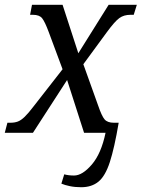

<svg xmlns="http://www.w3.org/2000/svg" viewBox="-39 -556 593 804"><path d="M301 228Q275 228 253.5 223.5Q232 219 218 213L230 174Q248 179 271 179Q306 179 345.5 133Q385 87 403 0H313L242 -221L99 0H-19L-8 -42H4Q22 -42 35.5 -47Q49 -52 64.5 -67Q80 -82 102 -111L223 -266L165 -422Q149 -465 137.5 -479.5Q126 -494 99 -494H87L95 -536H223L289 -333L416 -536H534L521 -494H507Q480 -494 461 -480.5Q442 -467 409 -422L310 -287L372 -114Q387 -70 399 -56Q411 -42 438 -42H458Q440 64 421 122.5Q402 181 373.5 204.5Q345 228 301 228Z"/></svg>

Font: Noto Serif SemiCondensed
Style: Italic
Weight: 400
Width: 4
Italic angle: -12°
Designer: Monotype Design Team
Foundry: Monotype Imaging Inc.
Version: Version 2.013